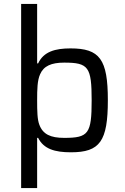

<svg xmlns="http://www.w3.org/2000/svg" viewBox="-20 -763 631 972"><path d="M87 -743V189H168V-65H173C201 -9 257 8 339 8C486 8 526 -48 526 -256C526 -463 485 -518 337 -518C260 -518 201 -502 173 -442H168V-743ZM305 -65C236 -65 197 -83 179 -132C169 -158 168 -199 168 -255C168 -312 169 -356 183 -387C201 -429 240 -446 305 -446C428 -446 444 -424 444 -255C444 -86 428 -65 305 -65Z"/></svg>

Font: Saira UNSAM
Style: Regular
Weight: 400
Designer: Hector Gatti with collaboration of the Omnibus-Type team
Foundry: Omnibus-Type
Version: Version 0.072;PS 000.072;hotconv 1.0.88;makeotf.lib2.5.64775